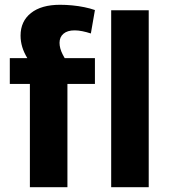

<svg xmlns="http://www.w3.org/2000/svg" viewBox="-20 -783 714 803"><path d="M105 -432H21V-540H167L138 -481Q112 -511 96 -537Q80 -563 73 -586.5Q66 -610 66 -634Q66 -694 109.5 -728.5Q153 -763 231 -763Q256 -763 282 -760.5Q308 -758 332.5 -753Q357 -748 377 -741L360 -643Q342 -649 324.5 -652.5Q307 -656 292 -656Q262 -656 245.5 -642Q229 -628 229 -604Q229 -581 242 -555.5Q255 -530 279 -498L184 -540H377V-432H262V0H105ZM602 -740V0H445V-740Z"/></svg>

Font: Pathway Extreme 72pt
Style: Bold
Weight: 700
Designer: Eduardo Rodriguez Tunni
Foundry: Eduardo Rodriguez Tunni
Version: Version 1.001;gftools[0.9.26]